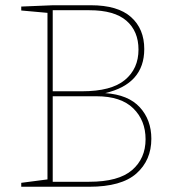

<svg xmlns="http://www.w3.org/2000/svg" viewBox="-20 -712 684 732"><path d="M557 -183Q557 -101 500 -50.5Q443 0 320 0H61V-15L161 -28V-663L61 -672V-687L182 -692H326Q429 -692 479.5 -647Q530 -602 530 -525Q530 -392 381 -357Q469 -351 513 -303Q557 -255 557 -183ZM181 -673V-364H293Q404 -364 456 -407Q508 -450 508 -523Q508 -593 462 -633Q416 -673 321 -673ZM320 -19Q432 -19 483.5 -63.5Q535 -108 535 -181Q535 -253 488 -299Q441 -345 348 -345H181V-19Z"/></svg>

Font: Bitter Pro Thin
Style: Regular
Weight: 250
Designer: Sol Matas, and Bitter project Authors
Foundry: Sol Matas
Version: Version 1.010